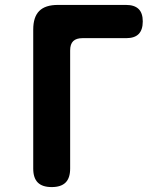

<svg xmlns="http://www.w3.org/2000/svg" viewBox="-20 -750 640 780"><path d="M190 10Q152 10 133.5 -8.5Q115 -27 115 -65V-630Q115 -681 139.5 -705.5Q164 -730 215 -730H492Q526 -730 543 -713.5Q560 -697 560 -663Q560 -629 543.5 -612Q527 -595 493 -595H315Q290 -595 277.5 -583Q265 -571 265 -545V-65Q265 -27 246.5 -8.5Q228 10 190 10Z"/></svg>

Font: Maple Mono ExtraBold
Style: Regular
Weight: 800
Monospace: yes
Designer: subframe7536
Version: Version 7.000